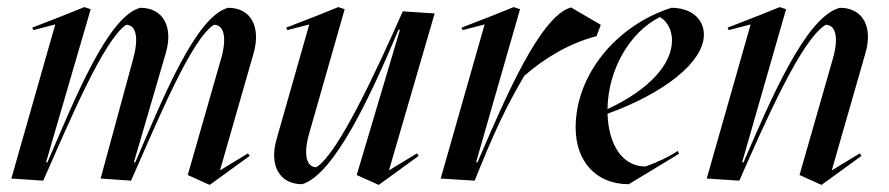

<svg xmlns="http://www.w3.org/2000/svg" viewBox="-20 -506 2510 542"><path d="M572 16 685 -66 680 -73 601 -25 696 -356C717 -431 688 -484 624 -484C532 -460 438 -224 362 -48H358L448 -356C470 -431 440 -484 376 -484C284 -460 190 -224 114 -48H110L236 -480L218 -486L161 -463L71 -428L74 -421L136 -437L12 -2L102 4C178 -168 272 -392 336 -436C365 -436 372 -398 356 -340L264 -2L350 4C426 -168 520 -396 584 -436C613 -436 621 -398 604 -340L510 -12Z M1049 16 1162 -66 1157 -73 1078 -25 1207 -468 1117 -474C1041 -302 933 -70 873 -34C844 -34 836 -72 853 -130L953 -480L935 -486L878 -463L788 -428L791 -421L853 -437L761 -114C739 -39 769 14 833 14C925 -14 1029 -242 1105 -422H1109L987 -12Z M1320 4C1376 -136 1408 -203 1460 -292C1520 -344 1588 -384 1664 -404L1676 -436L1592 -485C1504 -461 1404 -224 1328 -48H1324L1448 -480L1430 -486L1373 -463L1283 -428L1286 -421L1348 -437L1224 -2Z M1755 14 1897 -72 1893 -80C1872 -65 1834 -47 1802 -36C1739 -36 1698 -94 1695 -185C1853 -242 1967 -330 1967 -408C1967 -453 1931 -484 1875 -484C1717 -433 1605 -293 1605 -146C1605 -50 1663 14 1755 14ZM1695 -198C1696 -308 1757 -415 1843 -458C1865 -445 1877 -419 1877 -392C1877 -326 1815 -254 1695 -198Z M2299 16 2412 -66 2407 -73 2328 -25 2423 -356C2445 -431 2415 -484 2351 -484C2255 -460 2155 -224 2079 -48H2075L2199 -480L2181 -486L2124 -463L2034 -428L2037 -421L2099 -437L1975 -2L2067 4C2143 -168 2243 -396 2311 -436C2340 -436 2348 -398 2331 -340L2237 -12Z"/></svg>

Font: Mazius Display Extra italic
Style: Regular
Weight: 400
Italic angle: -17°
Designer: Alberto Casagrande & Collletttivo
Foundry: Collletttivo
Version: Version 2.000;Glyphs 3.2 (3217)